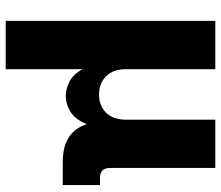

<svg xmlns="http://www.w3.org/2000/svg" viewBox="-72 -514 790 687"><g transform="rotate(90 323.5 -171.0)"><path d="M55.2 204.1V-545.9H228V-227.1Q228 -179.7 253.7 -154.8Q279.3 -129.9 318.8 -129.9Q358.4 -129.9 383.5 -154.8Q408.7 -179.7 408.7 -227.1V-545.9H581.5V-168.9Q581.5 -133.3 617.2 -133.3H642.6V0H560.1Q451.7 0 424.8 -86.4Q407.7 -43.9 379.9 -27.3Q352.1 -10.7 324.7 -10.7Q299.3 -10.7 272.9 -23.9Q246.6 -37.1 228 -70.8V204.1Z"/></g></svg>

Font: Inter Extra Bold
Style: Regular
Weight: 800
Designer: Rasmus Andersson
Foundry: rsms
Version: Version 4.000;git-3c8e0fc